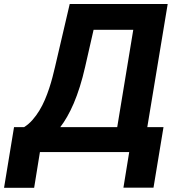

<svg xmlns="http://www.w3.org/2000/svg" viewBox="-70 -747 878 943"><path d="M-1.1 -122.5H48.3Q71.4 -137.1 89.8 -158.2Q108.3 -179.3 123.4 -204.2Q138.5 -229 150.4 -256.9Q162.3 -284.8 171.5 -312.9Q180.8 -340.9 187.9 -368.3Q195 -395.6 200.6 -419.7L272.4 -727.3H753.6L653.4 -122.5H733L683.9 174.7H536.2L564.6 0H126.1L97.7 175.4H-50.1ZM225.9 -122.5H505.7L584.5 -600.5H389.6L348.4 -419.7Q336.3 -366.1 322.1 -321.2Q307.9 -276.3 292.3 -239.7Q276.6 -203.1 259.9 -174Q243.3 -144.9 225.9 -122.5Z"/></svg>

Font: Inter P
Style: Bold Italic
Weight: 700
Italic angle: 9.39999°
Designer: Rasmus Andersson
Foundry: rsms
Version: Version 3.018;git-588b23468